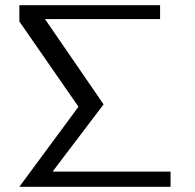

<svg xmlns="http://www.w3.org/2000/svg" viewBox="-20 -714 747 734"><path d="M54 0H632V-58H181L376 -315L152 -641H592V-694H54V-632L280 -306Z"/></svg>

Font: KpMath
Style: Sans
Weight: 400
Version: Version 0.64